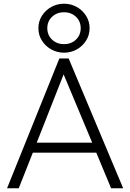

<svg xmlns="http://www.w3.org/2000/svg" viewBox="-20 -1015 702 1035"><path d="M18 0 300 -700H350L644 0H579L499 -192H157L81 0ZM178 -246H477L323 -614ZM325 -731Q288 -731 256.5 -748.5Q225 -766 206 -796Q187 -826 187 -863Q187 -900 206 -930Q225 -960 256.5 -977.5Q288 -995 325 -995Q362.5 -995 393.8 -977.5Q425 -960 444 -930Q463 -900 463 -863Q463 -826 444 -796Q425 -766 393.8 -748.5Q362.5 -731 325 -731ZM325 -777Q363.5 -777 389.2 -801.2Q415 -825.5 415 -863Q415 -900.5 389.2 -924.8Q363.5 -949 325 -949Q287 -949 261 -924.8Q235 -900.5 235 -863Q235 -825.5 261 -801.2Q287 -777 325 -777Z"/></svg>

Font: Geologica Thin
Style: Regular
Weight: 100
Designer: Sindre Bremnes, Frode Helland
Foundry: Monokrom Skriftforlag AS
Version: Version 1.010; ttfautohint (v1.8.4.7-5d5b);gftools[0.9.28]